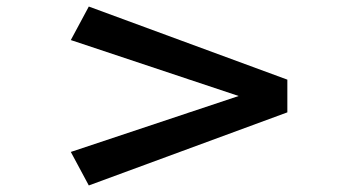

<svg xmlns="http://www.w3.org/2000/svg" viewBox="-20 -552 1097 587"><path d="M251.5 15 196.5 -87.5 709.5 -258.5 196.5 -429.5 251.5 -532 858.5 -308.5V-208.5Z"/></svg>

Font: Trispace Expanded
Style: Bold
Weight: 700
Width: 7
Designer: Tyler Finck
Foundry: Etcetera Type Company
Version: Version 1.210; ttfautohint (v1.8.3)